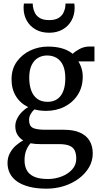

<svg xmlns="http://www.w3.org/2000/svg" viewBox="-20 -840 583 1123"><path d="M252 263.5Q194.5 263.5 151.8 252.5Q109 241.5 80.5 221.8Q52 202 38 174.2Q24 146.5 24 113.5Q24 81.5 37.8 55.8Q51.5 30 72.8 11.2Q94 -7.5 116 -18.5Q95 -31 82.2 -51.8Q69.5 -72.5 69.5 -102Q69.5 -124 80 -145.5Q90.5 -167 107.8 -184.8Q125 -202.5 145 -213.5Q99 -235.5 73.2 -277.2Q47.5 -319 47.5 -376Q47.5 -436.5 78.2 -479.2Q109 -522 157.5 -544.8Q206 -567.5 260.5 -567.5Q308 -567.5 344 -556.8Q380 -546 405.5 -525Q415.5 -537 443.5 -552.5Q471.5 -568 504.5 -568H532.5V-481H438.5Q445.5 -470 451.2 -456Q457 -442 460.5 -426Q464 -410 464 -393Q464 -331.5 435.5 -286.5Q407 -241.5 358.5 -216.5Q310 -191.5 249 -191.5Q230 -191.5 213.5 -193.8Q197 -196 181 -200Q167 -187.5 158.5 -171.5Q150 -155.5 150 -138Q150 -104 171.5 -92.5Q193 -81 248 -81H354.5Q411 -81 448.2 -64.2Q485.5 -47.5 504 -16.5Q522.5 14.5 522.5 57.5Q522.5 101 500.8 138.5Q479 176 441.2 204.2Q403.5 232.5 354.8 248Q306 263.5 252 263.5ZM260.5 207Q301 207 339 192.8Q377 178.5 401.5 151.8Q426 125 426 88Q426 60.5 417.5 41.5Q409 22.5 387.5 12.8Q366 3 325.5 3H218Q202 3 186.8 1.8Q171.5 0.5 158.5 -2Q143 15 133.2 39.8Q123.5 64.5 123.5 97.5Q123.5 130.5 136.5 155.2Q149.5 180 179.8 193.5Q210 207 260.5 207ZM258 -244.5Q308.5 -244.5 335.2 -280.2Q362 -316 362 -382.5Q362 -428 348.8 -457.2Q335.5 -486.5 311.5 -501Q287.5 -515.5 255.5 -515.5Q226.5 -515.5 202.8 -501.8Q179 -488 165 -459.2Q151 -430.5 151 -385Q151 -344 162.2 -312.2Q173.5 -280.5 197.2 -262.5Q221 -244.5 258 -244.5ZM267.5 -648.5Q221.5 -648.5 188 -667.8Q154.5 -687 136.2 -720Q118 -753 118 -794Q118 -800.5 118.5 -807.2Q119 -814 120 -819.5H171.5Q171.5 -816.5 171.8 -812Q172 -807.5 172.5 -802.5Q175 -783.5 184 -765Q193 -746.5 213 -734.5Q233 -722.5 267.5 -722.5Q302 -722.5 321.8 -734.5Q341.5 -746.5 350.8 -765Q360 -783.5 362 -802.5Q362.5 -807.5 362.8 -812Q363 -816.5 363 -819.5H414.5Q415.5 -814 416 -807.2Q416.5 -800.5 416.5 -794Q416.5 -753 398.2 -720Q380 -687 346.5 -667.8Q313 -648.5 267.5 -648.5Z"/></svg>

Font: Merriweather 24pt SemiCondensed
Style: Regular
Weight: 400
Width: 4
Designer: Eben Sorkin
Foundry: Eben Sorkin
Version: Version 2.100